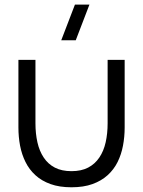

<svg xmlns="http://www.w3.org/2000/svg" viewBox="-20 -800 622 834"><path d="M309 -625H246L305.5 -780H368.5ZM60 -246.5V-540H134V-264.5Q134 -220 142.5 -182Q151 -144 169.8 -115.8Q188.5 -87.5 218.2 -72Q248 -56.5 290.5 -56.5Q333 -56.5 362.8 -72Q392.5 -87.5 411.5 -115.8Q430.5 -144 439 -182Q447.5 -220 447.5 -264.5V-540H521.5V-246.5Q521.5 -205.5 514.2 -167.2Q507 -129 490.8 -96.2Q474.5 -63.5 447.5 -39Q420.5 -14.5 381.8 -0.5Q343 13.5 290.5 13.5Q238 13.5 199.2 -0.5Q160.5 -14.5 133.8 -39Q107 -63.5 90.8 -96.2Q74.5 -129 67.2 -167.2Q60 -205.5 60 -246.5Z"/></svg>

Font: Cns Manrope
Style: Regular
Weight: 400
Designer: Mikhail Sharanda
Foundry: Mikhail Sharanda
Version: Version 4.504